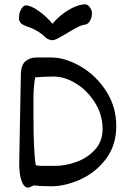

<svg xmlns="http://www.w3.org/2000/svg" viewBox="-20 -862 588 891"><path d="M147.9 -595.2H218.8Q281.7 -595.2 352.5 -554.7Q423.3 -514.2 471.4 -441.2Q519.5 -368.2 519.5 -276.9Q519.5 -187 471.2 -123.8Q422.9 -60.5 352.5 -29.1Q282.2 2.4 218.8 2.4Q162.1 2.4 138.7 -2Q133.3 0 123 4.4Q113.3 8.8 111.3 8.8Q95.2 8.8 85.4 -10.5Q75.7 -29.8 72 -57.4Q68.4 -85 69.3 -109.9L76.7 -512.7Q77.1 -560.1 97.9 -577.6Q118.7 -595.2 147.9 -595.2ZM456.1 -263.7Q456.1 -328.1 421.6 -384.3Q387.2 -440.4 334 -473.6Q280.8 -506.8 228.5 -506.8Q210.9 -506.8 183.8 -505.6Q156.7 -504.4 143.1 -502.9Q135.3 -459 135.3 -406.7V-322.8Q135.3 -158.7 146 -95.2Q147.5 -94.2 155.8 -93.3Q164.1 -92.3 174.3 -92.3H235.8Q283.7 -92.3 334.7 -110.6Q385.7 -128.9 420.9 -167.5Q456.1 -206.1 456.1 -263.7ZM375.5 -841.8Q386.7 -841.8 396.7 -828.6Q406.7 -815.4 406.7 -799.3Q406.7 -780.3 397 -764.6Q387.2 -749 375.5 -748Q358.4 -745.6 338.1 -735.1Q317.9 -724.6 288.6 -706.5Q260.7 -689.9 246.6 -682.6Q232.4 -675.3 222.7 -675.3Q214.4 -676.3 207.5 -678.5Q200.7 -680.7 193.8 -686Q157.7 -722.2 107.4 -738.3Q93.3 -743.7 85.7 -747.8Q78.1 -752 73 -759.3Q67.9 -766.6 67.9 -777.8Q67.9 -794.9 73 -808.3Q78.1 -821.8 85.4 -829.3Q92.8 -836.9 100.1 -836.9Q124 -836.9 160.6 -810.3Q197.3 -783.7 223.6 -751.5Q244.1 -776.9 271.5 -797.6Q298.8 -818.4 326.4 -830.1Q354 -841.8 375.5 -841.8Z"/></svg>

Font: Dekko
Style: Regular
Weight: 400
Designer: Multiple
Foundry: Sorkin Type
Version: Version 2.001